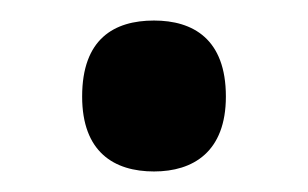

<svg xmlns="http://www.w3.org/2000/svg" viewBox="-20 -449 300 187"><path d="M130 -282C168 -282 200 -301 200 -355C200 -411 168 -429 130 -429C91 -429 60 -411 60 -355C60 -301 91 -282 130 -282Z"/></svg>

Font: Noto Serif Khmer SemiCondensed SemiBold
Style: Regular
Weight: 600
Width: 4
Designer: Danh Hong and the Monotype Design Team
Foundry: Monotype Imaging Inc.
Version: Version 2.004